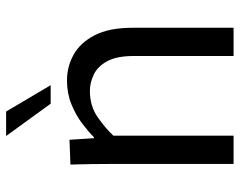

<svg xmlns="http://www.w3.org/2000/svg" viewBox="-96 -668 765 612"><g transform="rotate(-90 286.0 -362.5)"><path d="M69 -376Q69 -418 68.5 -453Q68 -488 67 -520L146 -523L151 -445H154Q172 -463 198.5 -483Q225 -503 259.5 -517Q294 -531 335 -531Q379 -531 417 -510Q455 -489 479 -443Q503 -397 503 -322V0H413V-318Q413 -373 396 -403.5Q379 -434 353 -446Q327 -458 302 -458Q253 -458 217 -432.5Q181 -407 159 -383V0H69ZM261 -583 158 -725H236L320 -583Z"/></g></svg>

Font: Murecho
Style: Regular
Weight: 400
Designer: Neil Summerour
Foundry: Positype
Version: Version 1.010; ttfautohint (v1.8.3)